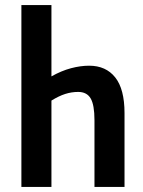

<svg xmlns="http://www.w3.org/2000/svg" viewBox="-20 -734 560 754"><path d="M64 -714H182V-434Q221 -456 258.5 -466Q296 -476 330 -476Q396 -476 432.5 -430Q469 -384 469 -290V0H351V-262Q351 -322 336 -347.5Q321 -373 287 -373Q261 -373 236 -365Q211 -357 182 -339V0H64Z"/></svg>

Font: Noto Sans Display ExtraCondensed SemiBold
Style: Regular
Weight: 600
Width: 2
Designer: Monotype Design Team
Foundry: Monotype Imaging Inc.
Version: Version 2.003